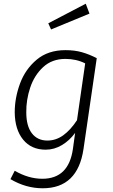

<svg xmlns="http://www.w3.org/2000/svg" viewBox="-20 -803 605 1030"><path d="M499 -491 428 -4Q397 207 209 207Q119 207 36 158L59 113Q133 156 207 156Q348 156 371 -3L383 -90Q353 -49 312 -24.5Q271 0 225 0Q148 0 104 -54Q60 -108 59 -200Q59 -278 87.5 -355Q116 -432 177 -483Q238 -534 331 -534Q380 -534 419 -523Q458 -512 499 -491ZM121 -200Q121 -127 151 -88Q181 -49 234 -49Q280 -49 319 -77Q358 -105 393 -158L437 -463Q389 -487 331 -487Q259 -487 211.5 -443Q164 -399 142 -333Q120 -267 121 -200ZM460 -730 254 -645 239 -678 440 -783Z"/></svg>

Font: FiraGO Light
Style: Italic
Weight: 300
Italic angle: -8°
Designer: bBox Type GmbH
Foundry: bBox Type GmbH
Version: Version 1.001